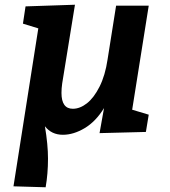

<svg xmlns="http://www.w3.org/2000/svg" viewBox="-20 -558 719 812"><path d="M609 -534 539 -94 609 -73 597 0 401 5 420 -101Q385 -44 338 -16Q291 12 246 12Q198 12 170 -24Q183 54 183 113Q183 177 173 234L37 230L142 -438L77 -458L88 -531L297 -538L243 -205Q240 -184 240 -165Q240 -98 288 -98Q318 -98 347.5 -121Q377 -144 401 -191.5Q425 -239 435 -307L471 -534Z"/></svg>

Font: Bitter Pro
Style: Bold Italic
Weight: 700
Italic angle: -9°
Designer: Sol Matas, and Bitter project Authors
Foundry: Sol Matas
Version: Version 1.010